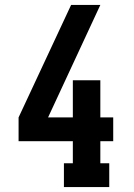

<svg xmlns="http://www.w3.org/2000/svg" viewBox="-20 -755 540 775"><path d="M238 0V-96H274V-185H55V-281L267 -735H385L174 -281H274V-431H385V-281H437V-185H385V-96H421V0Z"/></svg>

Font: Iosevka Curly Slab
Style: Bold
Weight: 700
Monospace: yes
Designer: Belleve Invis
Foundry: Belleve Invis
Version: Version 22.1.2; ttfautohint (v1.8.4)